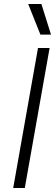

<svg xmlns="http://www.w3.org/2000/svg" viewBox="-20 -940 278 960"><path d="M170 -700H228L104 0H46ZM121 -920H187L235 -767H182Z"/></svg>

Font: Chakra Petch Light
Style: Italic
Weight: 300
Italic angle: -10°
Designer: Katatrad Aksorn Co.,Ltd.
Foundry: Cadson Demak Co.,Ltd.
Version: Version 1.000; ttfautohint (v1.6)